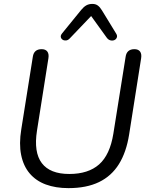

<svg xmlns="http://www.w3.org/2000/svg" viewBox="-20 -967 768 996"><path d="M335.2 8.9Q268.7 8.9 217.6 -10Q166.5 -29 133.9 -67.4Q101.3 -105.9 89.7 -163.3Q78 -220.6 90.5 -296.9L150.3 -672.6Q156.1 -711.9 195.9 -711.9Q216.2 -711.9 225.4 -699.8Q234.6 -687.7 231.2 -665.3L171.9 -289.5Q154.2 -177.1 196.9 -120.8Q239.6 -64.5 339.4 -64.5Q437.8 -64.5 494.1 -114.1Q550.3 -163.8 568 -273.3L631.7 -672.6Q637.5 -711.9 677.3 -711.9Q697.2 -711.9 706.4 -699.8Q715.6 -687.7 712.2 -665.3L649.9 -269.5Q635.4 -177.6 596.9 -115.7Q558.5 -53.9 493.7 -22.5Q428.8 8.9 335.2 8.9ZM452.8 -883.8 341.5 -767.3Q332.7 -758.1 322.4 -757.1Q312.2 -756.1 304.6 -761.2Q297.1 -766.3 295.4 -774.8Q293.7 -783.4 302 -793.7L401.4 -915.8Q414.2 -931.5 427.6 -939.1Q441.1 -946.7 459.2 -946.7Q476.3 -946.7 487.7 -938.1Q499.1 -929.6 509 -913L581.7 -794.1Q589.6 -782.4 586.1 -772.9Q582.7 -763.3 573.7 -759.2Q564.6 -755.1 553.4 -757.6Q542.2 -760.1 533.9 -771.3Z"/></svg>

Font: Nunito Variable Extra Light
Style: Italic
Weight: 200
Italic angle: -9°
Designer: Vernon Adams
Foundry: Vernon Adams
Version: Version 3.602